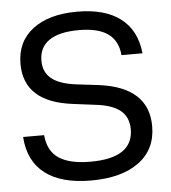

<svg xmlns="http://www.w3.org/2000/svg" viewBox="-51 -746 712 799"><g transform="rotate(-5 305.0 -346.5)"><path d="M31.2 -199.2H119.1Q125 -131.8 170.4 -102.1Q215.8 -72.3 301.8 -72.3Q479.5 -72.3 480.5 -191.4Q480.5 -243.2 446.3 -271Q412.1 -298.8 340.8 -306.6L248 -318.4Q46.9 -343.8 46.9 -502.9Q46.9 -595.7 114.7 -647.5Q182.6 -699.2 300.8 -699.2Q416 -699.2 481.4 -649.4Q546.9 -599.6 556.6 -502.9H468.8Q463.9 -562.5 422.9 -592.3Q381.8 -622.1 300.8 -622.1Q218.8 -622.1 176.8 -593.3Q134.8 -564.5 134.8 -508.8Q134.8 -460.9 167.5 -434.1Q200.2 -407.2 268.6 -398.4L366.2 -386.7Q570.3 -359.4 570.3 -197.3Q570.3 -100.6 498 -47.4Q425.8 5.9 297.9 5.9Q173.8 5.9 106 -45.9Q38.1 -97.7 31.2 -199.2Z"/></g></svg>

Font: Dinish Expanded
Style: Regular
Weight: 400
Width: 7
Designer: Charles Nix
Foundry: Playbeing
Version: Version 2.005; ttfautohint (v1.8.3)